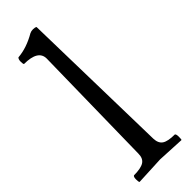

<svg xmlns="http://www.w3.org/2000/svg" viewBox="-256 -782 800 800"><g transform="rotate(-45 143.5 -382.0)"><path d="M146 -6 19 0Q16 -3 16 -18Q16 -33 22 -36Q63 -36 81 -47.5Q99 -59 99 -87L109 -637Q109 -688 26 -688Q23 -691 23 -704.5Q23 -718 29 -724Q81 -728 136 -760Q144 -764 155 -764Q166 -764 172 -760L187 -87Q188 -59 205 -47.5Q222 -36 263 -36Q268 -33 268 -17.5Q268 -2 266 0Z"/></g></svg>

Font: Esteban
Style: Regular
Weight: 400
Designer: Angelica Diaz Rivera
Foundry: Angelica Diaz Rivera
Version: Version 1.002